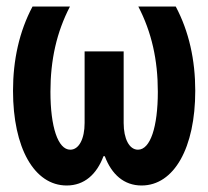

<svg xmlns="http://www.w3.org/2000/svg" viewBox="-20 -560 640 590"><path d="M415 10C515 10 580 -106 580 -281C580 -375 561 -463 520 -540H405C446 -461 465 -376 465 -278C465 -170 442 -100 404 -100C377 -100 360 -134 360 -182V-402H240V-182C240 -134 223 -100 196 -100C158 -100 135 -170 135 -278C135 -376 154 -461 195 -540H80C39 -463 20 -375 20 -281C20 -106 85 10 185 10C239 10 277 -24 298 -80H302C323 -24 361 10 415 10Z"/></svg>

Font: CommitMono
Style: 700Regular
Weight: 700
Monospace: yes
Designer: Eigil Nikolajsen
Foundry: Eigil Nikolajsen
Version: Version 1.143